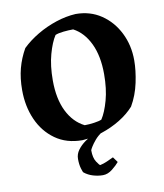

<svg xmlns="http://www.w3.org/2000/svg" viewBox="-94 -737 878 1030"><g transform="rotate(-10 345.0 -222.5)"><path d="M307 12Q221 12 160 -31.5Q99 -75 67 -147.5Q35 -220 35 -308Q35 -373 49 -426Q63 -479 91 -528Q128 -564 177 -593Q226 -622 280.5 -640Q335 -658 388 -661Q467 -661 527 -620.5Q587 -580 621 -512Q655 -444 655 -362Q655 -307 641 -241Q627 -175 595 -120Q563 -84 516.5 -55.5Q470 -27 415.5 -9Q361 9 307 12ZM333 -65Q357 -65 385 -69Q413 -73 426 -79Q449 -114 466 -175.5Q483 -237 483 -317Q483 -416 450.5 -484Q418 -552 361 -582Q336 -582 307.5 -579Q279 -576 263 -569Q240 -534 223 -472.5Q206 -411 206 -331Q206 -231 239.5 -163Q273 -95 333 -65ZM372 -12H417Q394 3 378 22Q362 41 353 56Q344 71 344 74Q344 115 359 137.5Q374 160 378 160Q397 156 416 147.5Q435 139 452 131L473 160Q460 176 435 196Q410 216 383 216Q357 216 330 208Q303 200 282 183Q279 181 272.5 159Q266 137 266 107Q266 81 282 59Q298 37 322.5 19.5Q347 2 372 -12Z"/></g></svg>

Font: Labrada
Style: Bold
Weight: 700
Designer: Mercedes Jáuregui
Foundry: Omnibus-Type Team
Version: Version 1.000; ttfautohint (v1.8.4.7-5d5b)